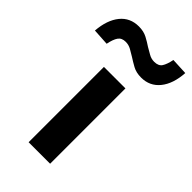

<svg xmlns="http://www.w3.org/2000/svg" viewBox="-291 -829 903 903"><g transform="rotate(45 160.0 -377.5)"><path d="M90 0V-501H233V0ZM22 -587 -61 -592Q-55 -667 -20.5 -709.5Q14 -752 72 -752Q104 -752 127.5 -739.5Q151 -727 170 -714Q186 -705 203 -695Q220 -685 240 -685Q268 -685 279.5 -702.5Q291 -720 298 -755L381 -751Q376 -675 341 -632Q306 -589 249 -589Q216 -589 192.5 -602Q169 -615 149 -628Q133 -638 116 -647.5Q99 -657 79 -657Q53 -657 41 -639.5Q29 -622 22 -587Z"/></g></svg>

Font: Nunito Sans 7pt SemiExpanded
Style: Bold
Weight: 700
Width: 6
Designer: Vernon Adams
Foundry: Vernon Adams
Version: Version 3.101;gftools[0.9.27]